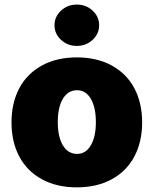

<svg xmlns="http://www.w3.org/2000/svg" viewBox="-20 -801 665 831"><path d="M464.1 -25.4Q399.9 9.9 312.5 9.9Q225.1 9.9 160.9 -25.4Q96.6 -60.7 63.2 -124.1Q29.8 -187.5 29.8 -271.3Q29.8 -355.1 63.2 -418.5Q96.6 -481.9 160.9 -517.2Q225.1 -552.6 312.5 -552.6Q399.9 -552.6 464.1 -517.2Q528.4 -481.9 561.8 -418.5Q595.2 -355.1 595.2 -271.3Q595.2 -187.5 561.8 -124.1Q528.4 -60.7 464.1 -25.4ZM313.9 -134.9Q351.2 -134.9 373 -171.9Q394.9 -208.8 394.9 -272.7Q394.9 -336.6 373 -373.6Q351.2 -410.5 313.9 -410.5Q274.5 -410.5 252.3 -373.8Q230.1 -337 230.1 -272.7Q230.1 -208.5 252.3 -171.7Q274.5 -134.9 313.9 -134.9ZM380.9 -628.6Q352.6 -602.3 312.5 -602.3Q272.4 -602.3 244.1 -628.6Q215.9 -654.8 215.9 -691.8Q215.9 -728.7 244.1 -755Q272.4 -781.2 312.5 -781.2Q352.6 -781.2 380.9 -755Q409.1 -728.7 409.1 -691.8Q409.1 -654.8 380.9 -628.6Z"/></svg>

Font: Karasuma Gothic
Style: Black
Weight: 900
Designer: Rasmus Andersson / Ryoko Nishizuka
Foundry: Genbu
Version: Version 1.00